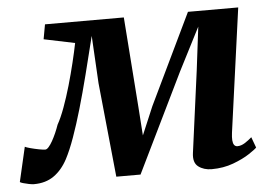

<svg xmlns="http://www.w3.org/2000/svg" viewBox="-73 -614 974 683"><g transform="rotate(-5 414.5 -272.5)"><path d="M656.5 10Q628.5 10 609.2 -4.5Q590 -19 595 -54L634 -345L653 -499.5L574.5 -346L402.5 7H316L282 -329.5L272.5 -499.5Q255 -428.5 238.5 -363.8Q222 -299 206 -244Q190 -189 174.2 -145Q158.5 -101 142.5 -70.5Q122.5 -33 93.2 -12.5Q64 8 22 8Q15.5 8 4.2 5.8Q-7 3.5 -16.5 0.8Q-26 -2 -27.5 -4L1 -127.5Q5 -125 19.8 -121Q34.5 -117 50.2 -114Q66 -111 72.5 -111Q78.5 -111 85.2 -118.8Q92 -126.5 99 -139Q106 -151.5 112.5 -166.2Q119 -181 124 -195.5Q137 -218.5 150 -254Q163 -289.5 174.8 -330.2Q186.5 -371 196 -410.2Q205.5 -449.5 211.5 -479.5L101 -502.5L110.5 -555H392L416 -231.5L423 -131L465.5 -231.5L621 -555H800.5L739.5 -112.5Q737.5 -97 738.2 -86Q739 -75 743.2 -69.2Q747.5 -63.5 755 -63.5Q768 -63.5 781.8 -72.2Q795.5 -81 806.5 -91L820.5 -53Q815.5 -47 792.5 -31.8Q769.5 -16.5 734 -3.2Q698.5 10 656.5 10Z"/></g></svg>

Font: Merriweather
Style: Bold Italic
Weight: 700
Italic angle: -7.8°
Version: Version 2.101